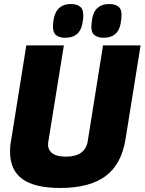

<svg xmlns="http://www.w3.org/2000/svg" viewBox="-20 -926 720 956"><path d="M280 10Q153 10 91.5 -34.5Q30 -79 30 -171Q30 -183 31 -196.5Q32 -210 36 -231L111 -700H298L221 -223Q214 -186 236.5 -166Q259 -146 307 -146Q405 -146 417 -224L493 -700H680L605 -233Q585 -108 505.5 -49Q426 10 280 10ZM496 -738Q464 -738 447.5 -754Q431 -770 436 -810Q440 -861 462.5 -883.5Q485 -906 524 -906Q557 -906 573 -890Q589 -874 584 -833Q580 -782 557.5 -760Q535 -738 496 -738ZM305 -738Q273 -738 257 -753Q241 -768 244 -808Q249 -860 271.5 -883Q294 -906 333 -906Q366 -906 382 -890Q398 -874 394 -833Q389 -781 366.5 -759.5Q344 -738 305 -738Z"/></svg>

Font: Georama ExtraBold
Style: Italic
Weight: 800
Italic angle: -9°
Version: Version 1.001